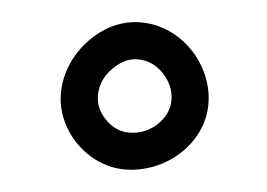

<svg xmlns="http://www.w3.org/2000/svg" viewBox="-32 -856 475 341"><g transform="rotate(5 205.0 -685.5)"><path d="M338.9 -682.6C338.9 -751.5 280.8 -816.9 207 -816.9C184.1 -816.9 163.1 -810.5 143.1 -797.9C103.5 -772 76.2 -727.5 76.2 -679.2C76.2 -612.8 134.8 -554.2 200.7 -554.2C273.9 -554.2 338.9 -612.3 338.9 -682.6ZM272.9 -683.6C272.9 -667.5 266.1 -652.8 252.4 -639.6C238.3 -626.5 221.7 -620.1 202.6 -620.1C187 -620.1 172.9 -626.5 160.6 -638.7C148.4 -650.9 142.1 -665 142.1 -681.2C142.1 -699.2 148.9 -715.8 163.1 -730C176.8 -744.1 191.4 -751 207 -751C225.1 -751 240.2 -744.1 253.4 -730.5C266.6 -716.3 272.9 -700.7 272.9 -683.6Z"/></g></svg>

Font: Mikhak SemiBold
Style: Regular
Weight: 600
Designer: Amin Abedi
Version: Version 3.2